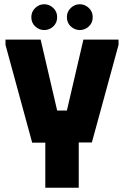

<svg xmlns="http://www.w3.org/2000/svg" viewBox="-20 -887 586 907"><path d="M6 -700H172L250 -365H296L374 -700H540V-675L414 -214H352V0H194V-213H132L6 -675ZM189 -745Q165 -745 146.5 -762Q128 -779 128 -806Q128 -832 146.5 -849.5Q165 -867 189 -867Q213 -867 231.5 -849.5Q250 -832 250 -806Q250 -779 231.5 -762Q213 -745 189 -745ZM357 -745Q333 -745 314.5 -762Q296 -779 296 -806Q296 -832 314.5 -849.5Q333 -867 357 -867Q381 -867 399.5 -849.5Q418 -832 418 -806Q418 -779 399.5 -762Q381 -745 357 -745Z"/></svg>

Font: Phudu Light
Style: Bold
Weight: 700
Version: Version 1.005;gftools[0.9.23]